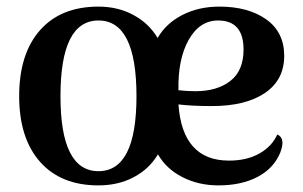

<svg xmlns="http://www.w3.org/2000/svg" viewBox="-20 -547 918 581"><path d="M278 14Q164 14 101 -57.5Q38 -129 38 -256Q38 -384 101 -455.5Q164 -527 278 -527Q337 -527 384 -501.5Q431 -476 457 -432Q482 -476 531.5 -501.5Q581 -527 644 -527Q731 -527 785.5 -488.5Q840 -450 840 -378Q840 -305 781.5 -265.5Q723 -226 621 -226Q562 -226 520 -231Q532 -61 673 -61Q727 -61 765 -82.5Q803 -104 819 -140Q845 -129 828 -85Q808 -37 759 -11.5Q710 14 641 14Q581 14 532 -11Q483 -36 458 -80Q432 -36 385 -11Q338 14 278 14ZM393 -256Q393 -485 278 -485Q163 -485 163 -256Q163 -29 278 -29Q393 -29 393 -256ZM520 -274Q547 -271 571 -271Q637 -271 677 -302Q717 -333 717 -397Q717 -485 640 -485Q584 -485 551 -426.5Q518 -368 520 -274Z"/></svg>

Font: Arima Koshi Semi Bold
Style: Regular
Weight: 600
Designer: Joana Correia and Natanael Gama
Foundry: NDISCOVER
Version: Version 1.019;PS 001.019;hotconv 1.0.88;makeotf.lib2.5.64775